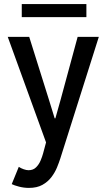

<svg xmlns="http://www.w3.org/2000/svg" viewBox="-20 -710 523 943"><path d="M122.1 212.9Q97.7 212.9 74 206.8Q50.3 200.7 37.6 194.3L72.3 109.4Q83 116.7 96.4 121.3Q109.9 126 120.1 126Q143.1 126 157.2 111.8Q171.4 97.7 179.4 78.4Q187.5 59.1 191.4 44.4L215.8 -46.4L217.8 21.5L18.1 -528.8H123.5L220.2 -220.7L248.5 -128.9H252L277.8 -220.7L361.3 -528.8H465.3L276.4 67.9Q270 87.9 259.8 112.8Q249.5 137.7 232.2 160.4Q214.8 183.1 188.2 198Q161.6 212.9 122.1 212.9ZM86.9 -626V-689.9H404.3V-626Z"/></svg>

Font: Reddit Sans Condensed Medium
Style: Regular
Weight: 500
Designer: Stephen Hutchings
Foundry: Reddit
Version: Version 1.014